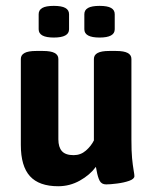

<svg xmlns="http://www.w3.org/2000/svg" viewBox="-20 -630 523 657"><path d="M51.3 0ZM51.3 -133.8V-428.2Q51.3 -441.9 64 -448.7Q76.7 -455.6 103.5 -455.6H127.4Q154.3 -455.6 167 -448.7Q179.7 -441.9 179.7 -428.2V-153.3Q179.7 -126.5 191.9 -112.8Q204.1 -99.1 231.9 -99.1Q255.9 -99.1 273.7 -114.5Q291.5 -129.9 301.3 -149.4V-428.2Q301.3 -441.9 314 -448.7Q326.7 -455.6 353.5 -455.6H377.4Q404.3 -455.6 417 -448.7Q429.7 -441.9 429.7 -428.2V-153.3Q429.7 -112.3 431.9 -89.1Q434.1 -65.9 437.5 -45.9Q439.9 -32.7 439.9 -27.3Q439.9 -17.6 421.9 -11.2Q403.8 -4.9 380.6 -2Q357.4 1 343.3 1Q327.6 1 321 -11.5Q314.5 -23.9 310.5 -46.9L308.1 -59.1Q287.6 -31.2 253.2 -12Q218.8 7.3 179.2 7.3Q113.8 7.3 82.5 -27.1Q51.3 -61.5 51.3 -133.8ZM112.3 -529.8V-581.5Q112.3 -595.7 124.8 -602.8Q137.2 -609.9 164.1 -609.9Q190.9 -609.9 203.6 -602.8Q216.3 -595.7 216.3 -581.5V-529.8Q216.3 -501.5 164.1 -501.5Q112.3 -501.5 112.3 -529.8ZM268.6 -529.8V-581.5Q268.6 -595.7 281.2 -602.8Q293.9 -609.9 320.8 -609.9Q347.7 -609.9 360.1 -602.8Q372.6 -595.7 372.6 -581.5V-529.8Q372.6 -501.5 320.8 -501.5Q268.6 -501.5 268.6 -529.8Z"/></svg>

Font: Jaldi
Style: Bold
Weight: 400
Designer: Pablo Cosgaya and Nicolas Silva
Foundry: Omnibus-Type
Version: Version 1.007